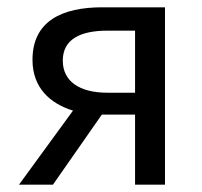

<svg xmlns="http://www.w3.org/2000/svg" viewBox="-20 -506 554 526"><path d="M350 0H432V-486H260C151 -486 69 -449 69 -342C69 -265 118 -222 180 -203L32 0H125L259 -192H260H350ZM274 -252C198 -252 152 -283 152 -340C152 -397 198 -422 274 -422H350V-252Z"/></svg>

Font: Giro Sans Regular
Style: Regular
Weight: 400
Designer: Paul D. Hunt
Foundry: Adobe Systems Incorporated
Version: Version 1.000;PS 1.0;hotconv 1.0.88;makeotf.lib2.5.647800